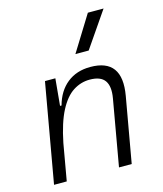

<svg xmlns="http://www.w3.org/2000/svg" viewBox="-117 -882 821 969"><g transform="rotate(-15 293.0 -397.5)"><path d="M44.4 0 135.7 -517.6H189.9L176.8 -377H184.6Q204.1 -448.7 253.2 -488Q302.2 -527.3 374.5 -527.3Q543 -527.3 510.3 -340.3L450.2 0H383.8L444.3 -344.2Q455.1 -405.3 433.6 -435.8Q412.1 -466.3 355 -466.3Q308.6 -466.3 268.3 -440.4Q228 -414.6 196.5 -354.2Q165 -293.9 144.5 -191.9L110.8 0ZM319.3 -609.4 434.1 -794.9H516.1L388.7 -609.4Z"/></g></svg>

Font: Cascadia Code Light
Style: Italic
Weight: 300
Italic angle: -10°
Monospace: yes
Designer: Aaron Bell
Foundry: Saja Typeworks
Version: Version 2404.023; ttfautohint (v1.8.4)